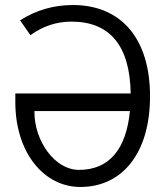

<svg xmlns="http://www.w3.org/2000/svg" viewBox="-20 -732 666 764"><path d="M117 -290H497C482 -136 413 -56 294 -56C198 -56 117 -171 117 -286ZM500 -360H41V-325C41 -127 153 12 300 12C463 12 577 -118 577 -349C577 -580 461 -712 270 -712C193 -712 122 -691 60 -651L101 -592C151 -628 205 -646 264 -646C415 -646 497 -553 500 -360Z"/></svg>

Font: Mint Spirit
Style: Regular
Weight: 400
Designer: HARENDAL Hirwen
Foundry: Arkandis Digital Foundry.
Version: Version 1.004;FFEdit